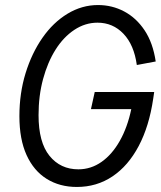

<svg xmlns="http://www.w3.org/2000/svg" viewBox="-20 -731 640 762"><path d="M285 11Q217 11 165.5 -21Q114 -53 85.5 -115.5Q57 -178 57 -270Q57 -361 81.5 -440.5Q106 -520 148.5 -581Q191 -642 248 -676.5Q305 -711 369 -711Q425 -711 473 -685.5Q521 -660 554 -610.5Q587 -561 598 -487L523 -473Q512 -553 470 -597Q428 -641 367 -641Q318 -641 275 -612.5Q232 -584 200.5 -534Q169 -484 151 -417.5Q133 -351 133 -274Q133 -166 176.5 -112.5Q220 -59 291 -59Q341 -59 383 -88.5Q425 -118 455.5 -172Q486 -226 501 -298H341L356 -366H592L588 -339Q572 -230 530.5 -151.5Q489 -73 426.5 -31Q364 11 285 11Z"/></svg>

Font: Red Hat Mono
Style: Italic
Weight: 400
Italic angle: -12°
Monospace: yes
Designer: Pentagram, MCKL
Foundry: MCKL
Version: Version 1.030